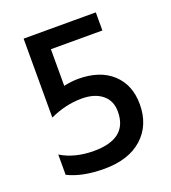

<svg xmlns="http://www.w3.org/2000/svg" viewBox="-124 -747 754 847"><g transform="rotate(-20 253.5 -324.0)"><path d="M180.2 -569.8H421.9V-654.8H83V-284.2Q156.7 -318.8 232.9 -318.8Q293 -318.8 328.4 -290.3Q363.8 -261.7 363.8 -210.9Q364.3 -83 206.1 -83Q115.7 -83 51.8 -122.1V-26.9Q119.1 6.8 222.2 6.8Q336.9 6.8 401.4 -51.5Q465.8 -109.9 465.8 -208Q465.8 -298.8 408 -352.3Q350.1 -405.8 248 -405.8Q217.3 -405.8 180.2 -397.9Z"/></g></svg>

Font: FAU Chimera Medium
Style: Regular
Weight: 500
Version: Version 1.002;hotconv 1.0.117;makeotfexe 2.5.65602